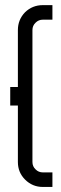

<svg xmlns="http://www.w3.org/2000/svg" viewBox="-20 -740 240 760"><path d="M187.5 0Q174.8 0 149.4 0Q108.4 0 79.1 -29.3Q50.8 -57.6 50.8 -98.6Q50.8 -164.1 50.8 -295.9Q50.8 -404.3 50.8 -621.1Q50.8 -662.1 79.1 -691.4Q108.4 -719.7 149.4 -719.7Q162.1 -719.7 187.5 -719.7Q187.5 -701.2 187.5 -662.1Q174.8 -662.1 149.4 -662.1Q132.8 -662.1 121.1 -650.4Q108.4 -638.7 108.4 -621.1Q108.4 -447.3 108.4 -98.6Q108.4 -81.1 121.1 -69.3Q132.8 -57.6 149.4 -57.6Q162.1 -57.6 187.5 -57.6Q187.5 -39.1 187.5 0ZM20.5 -395.5Q34.2 -395.5 60.5 -395.5Q60.5 -371.1 60.5 -322.3Q47.9 -322.3 20.5 -322.3Q20.5 -346.7 20.5 -395.5Z"/></svg>

Font: Citrica
Style: Regular
Weight: 400
Designer: Mario Otalvaro
Version: Version 1.0